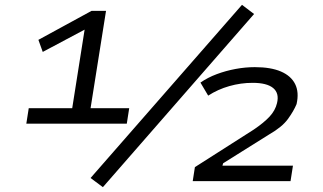

<svg xmlns="http://www.w3.org/2000/svg" viewBox="-20 -750 1336 795"><path d="M89 -238 99 -302H279L333 -644L358 -642L157 -535L139 -585L359 -705H419L355 -302H515L505 -238ZM406 25 355 -13 982 -730 1032 -692ZM778 0 787 -58 1030 -213Q1073 -242 1096.5 -267.5Q1120 -293 1127 -323Q1137 -364 1111 -385.5Q1085 -407 1026 -407Q977 -407 929.5 -393.5Q882 -380 842 -354L810 -408Q840 -429 877.5 -443Q915 -457 955.5 -464.5Q996 -472 1035 -472Q1101 -472 1143 -454Q1185 -436 1202 -402Q1219 -368 1208 -319Q1196 -290 1172 -257Q1148 -224 1094 -193L904 -74L901 -64H1193L1183 0Z"/></svg>

Font: Nunito Sans 7pt Expanded
Style: Italic
Weight: 400
Width: 7
Italic angle: -9°
Designer: Vernon Adams
Foundry: Vernon Adams
Version: Version 3.101;gftools[0.9.27]